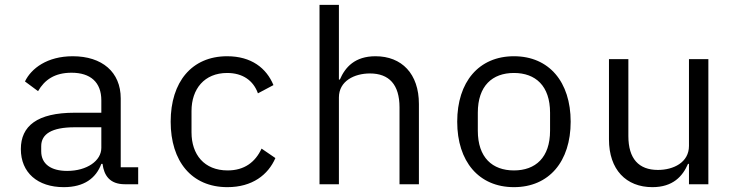

<svg xmlns="http://www.w3.org/2000/svg" viewBox="-20 -760 3040 792"><path d="M550 0V-70H478V-354C478 -463 401 -528 280 -528C175 -528 109 -478 83 -424L137 -384C164 -431 206 -460 275 -460C353 -460 398 -421 398 -346V-295H288C133 -295 66 -240 66 -145C66 -48 135 12 243 12C327 12 376 -25 398 -84H403C409 -36 433 0 495 0ZM257 -55C191 -55 150 -83 150 -136V-157C150 -207 193 -235 288 -235H398V-150C398 -97 339 -55 257 -55Z M918 12C1021 12 1086 -39 1116 -108L1059 -147C1033 -91 988 -57 919 -57C822 -57 770 -123 770 -214V-302C770 -393 823 -459 917 -459C981 -459 1025 -428 1044 -375L1108 -409C1079 -479 1017 -528 917 -528C771 -528 684 -422 684 -258C684 -95 770 12 918 12Z M1298 0H1378V-358C1378 -426 1442 -457 1506 -457C1585 -457 1628 -411 1628 -317V0H1708V-331C1708 -456 1637 -528 1529 -528C1444 -528 1404 -483 1382 -432H1378V-740H1298Z M2100 12C2245 12 2334 -94 2334 -258C2334 -422 2245 -528 2100 -528C1955 -528 1866 -422 1866 -258C1866 -94 1955 12 2100 12ZM2100 -57C2011 -57 1951 -110 1951 -221V-295C1951 -406 2011 -459 2100 -459C2189 -459 2249 -406 2249 -295V-221C2249 -110 2189 -57 2100 -57Z M2822 0H2902V-516H2822V-158C2822 -90 2758 -59 2694 -59C2615 -59 2572 -105 2572 -199V-516H2492V-185C2492 -60 2563 12 2671 12C2756 12 2796 -33 2818 -84H2822Z"/></svg>

Font: IBM Plex Mono
Style: Regular
Weight: 400
Monospace: yes
Designer: Mike Abbink, Paul van der Laan, Pieter van Rosmalen
Foundry: Bold Monday
Version: Version 2.004